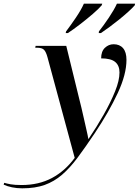

<svg xmlns="http://www.w3.org/2000/svg" viewBox="-180 -786 756 1046"><path d="M-59 240Q-88 240 -114.5 234.5Q-141 229 -160 220L-157 210Q-144 214 -122 218Q-100 222 -62 222Q31 222 102.5 184Q174 146 227 74L79 -473Q71 -503 60 -514.5Q49 -526 22 -526H12L14 -536H181L251 -250Q256 -231 263.5 -199.5Q271 -168 278.5 -134Q286 -100 292.5 -72Q299 -44 301 -30H303Q347 -95 385 -162Q423 -229 447 -288.5Q471 -348 471 -391Q471 -429 447.5 -448.5Q424 -468 371 -468Q371 -506 391.5 -525.5Q412 -545 439 -545Q472 -545 490.5 -523.5Q509 -502 509 -460Q509 -381 461.5 -279Q414 -177 336 -60Q285 16 243 72.5Q201 129 158 166Q115 203 63.5 221.5Q12 240 -59 240ZM359 -615Q385 -648 413.5 -690.5Q442 -733 457 -766H556L554 -757Q542 -743 520 -723Q498 -703 471.5 -681.5Q445 -660 418 -640Q391 -620 370 -606H358ZM180 -615Q205 -648 233.5 -690Q262 -732 277 -766H377L374 -757Q358 -738 325.5 -710Q293 -682 256 -653.5Q219 -625 190 -606H178Z"/></svg>

Font: Noto Serif Display Medium
Style: Italic
Weight: 500
Italic angle: -12°
Designer: Monotype Design Team
Foundry: Monotype Imaging Inc.
Version: Version 2.009